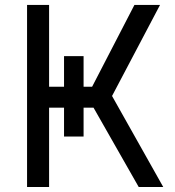

<svg xmlns="http://www.w3.org/2000/svg" viewBox="-20 -747 698 767"><path d="M235.8 -522.7H313.9V-400.6H348L517 -727.3H619.3L427.6 -363.6L632.1 0H534.1L353.7 -316.8H313.9V-201.7H235.8V-316.8H176.1V0H88.1V-727.3H176.1V-400.6H235.8Z"/></svg>

Font: Inter Zeller
Style: Regular
Weight: 400
Designer: Rasmus Andersson; Joe Bland
Foundry: zeller
Version: Version 3.015;git-dec3a8cb1